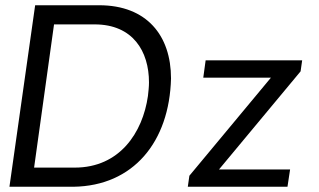

<svg xmlns="http://www.w3.org/2000/svg" viewBox="-20 -712 1215 732"><path d="M764 -482 755 -416H1013L702 -42L696 0H1076L1086 -66H815L1126 -440L1132 -482ZM632 -413C632 -576 540 -692 358 -692H114L16 0H260C488 -3 626 -171 632 -413ZM265 -73H110L186 -619H341C487 -619 548 -516 548 -398C548 -381 546 -364 544 -346C524 -206 436 -73 265 -73Z"/></svg>

Font: Cantarell
Style: Oblique
Weight: 400
Italic angle: -8°
Designer: Dave Crossland
Version: Version 0.024